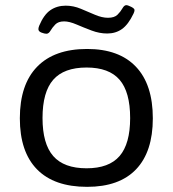

<svg xmlns="http://www.w3.org/2000/svg" viewBox="-20 -719 670 745"><path d="M318 6Q190 6 123.5 -62Q57 -130 57 -260Q57 -391 124 -460Q191 -529 318 -529Q442 -529 507.5 -460Q573 -391 573 -260Q573 -130 508 -62Q443 6 318 6ZM316 -66Q403 -66 444 -113.5Q485 -161 485 -261Q485 -362 444 -409.5Q403 -457 316 -457Q228 -457 186.5 -409.5Q145 -362 145 -261Q145 -161 186.5 -113.5Q228 -66 316 -66ZM160 -588Q153 -588 141 -592.5Q129 -597 129 -606Q129 -611 132 -619Q150 -662 175.5 -679.5Q201 -697 235 -697Q265 -697 293.5 -685Q322 -673 349 -661.5Q376 -650 399 -650Q424 -650 436 -662Q448 -674 455 -686.5Q462 -699 470 -699Q476 -699 489 -692.5Q502 -686 502 -680Q502 -674 498 -666Q478 -624 453.5 -606.5Q429 -589 396 -589Q366 -589 335.5 -600.5Q305 -612 277 -624Q249 -636 229 -636Q206 -636 194.5 -624Q183 -612 176 -600Q169 -588 160 -588Z"/></svg>

Font: Asap Semi Expanded
Style: Regular
Weight: 400
Width: 6
Designer: Pablo Cosgaya
Foundry: Omnibus-Type
Version: Version 3.001; ttfautohint (v1.8.4.7-5d5b)